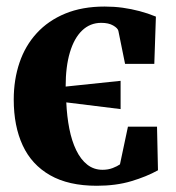

<svg xmlns="http://www.w3.org/2000/svg" viewBox="-20 -568 552 601"><path d="M283 13.5Q194.5 13.5 136.8 -19.5Q79 -52.5 51 -113Q23 -173.5 23 -256.5Q23 -318.5 41 -371.8Q59 -425 95 -464.2Q131 -503.5 184.2 -525.5Q237.5 -547.5 307.5 -547.5Q337 -547.5 364 -543.8Q391 -540 416.8 -533.2Q442.5 -526.5 468 -516L463 -368H371.5L350.5 -471.5Q348.5 -480 334.2 -488.2Q320 -496.5 297 -496.5Q262 -496.5 237 -472.5Q212 -448.5 198.8 -404Q185.5 -359.5 185.5 -297L357.5 -315V-226.5L187.5 -247.5Q189.5 -203.5 197 -165.2Q204.5 -127 218.5 -98Q232.5 -69 253 -52.8Q273.5 -36.5 301 -36.5Q318.5 -36.5 332.8 -42Q347 -47.5 355.5 -53.5L380.5 -171.5H471.5L474.5 -35Q438.5 -15 390.8 -0.8Q343 13.5 283 13.5Z"/></svg>

Font: Merriweather 72pt ExtraBold
Style: Regular
Weight: 800
Version: Version 2.100